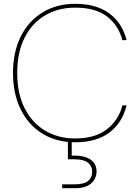

<svg xmlns="http://www.w3.org/2000/svg" viewBox="-20 -732 730 1004"><path d="M373 12Q275 12 201.5 -33.5Q128 -79 88 -160.5Q48 -242 48 -350Q48 -459 88 -540Q128 -621 201.5 -666.5Q275 -712 373 -712Q484 -712 551.5 -662Q619 -612 642 -522H620Q600 -599 540 -645.5Q480 -692 373 -692Q284 -692 215.5 -651.5Q147 -611 108.5 -534.5Q70 -458 70 -350Q70 -243 108.5 -166.5Q147 -90 215.5 -49Q284 -8 373 -8Q478 -8 539.5 -56.5Q601 -105 620 -181H642Q619 -89 551.5 -38.5Q484 12 373 12ZM305 252V232H368Q420 232 441 214Q462 196 462 165Q462 138 441 119.5Q420 101 368 101H335V-8H355V82Q399 80 428 90Q457 100 471 119Q485 138 485 164Q485 188 473 208Q461 228 437 240Q413 252 377 252Z"/></svg>

Font: DM Sans 24pt Thin
Style: Regular
Weight: 250
Designer: Colophon Foundry, Jonny Pinhorn
Foundry: Colophon Foundry
Version: Version 4.004;gftools[0.9.30]